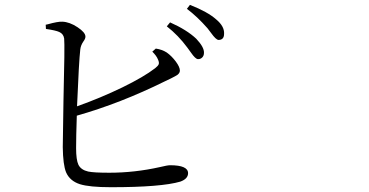

<svg xmlns="http://www.w3.org/2000/svg" viewBox="-20 -783 1540 802"><path d="M443.4 -1Q353.5 -1 313.5 -13.7Q271.5 -27.3 255.9 -63.5Q243.2 -94.7 242.2 -168Q242.2 -204.1 245.1 -361.3Q251 -595.7 248 -622.1Q245.1 -641.6 227.5 -649.4Q212.9 -656.2 171.9 -662.1L170.9 -679.7Q173.8 -680.7 179.7 -681.6Q221.7 -693.4 240.2 -692.4Q270.5 -691.4 303.7 -669.4Q336.9 -647.5 336.9 -629.9Q336.9 -621.1 328.1 -609.4Q317.4 -593.8 315.4 -577.1Q309.6 -527.3 301.8 -338.9Q400.4 -374 491.2 -418Q581.1 -461.9 627.9 -498Q640.6 -507.8 643.1 -515.1Q645.5 -522.5 639.6 -535.2Q633.8 -549.8 616.2 -567.4L630.9 -580.1Q657.2 -576.2 676.8 -563.5Q697.3 -548.8 714.4 -525.9Q731.4 -502.9 731.4 -488.3Q731.4 -478.5 721.7 -470.7Q714.8 -465.8 693.4 -455.1Q677.7 -448.2 668.9 -443.4Q483.4 -351.6 300.8 -299.8Q297.9 -211.9 297.9 -164.1Q297.9 -115.2 307.6 -94.7Q318.4 -73.2 348.6 -66.4Q372.1 -61.5 436.5 -61.5Q542 -61.5 647.5 -85Q679.7 -92.8 690.4 -92.8Q765.6 -92.8 765.6 -59.6Q765.6 -36.1 733.4 -24.4Q653.3 -1 443.4 -1ZM778.3 -562.5Q768.6 -576.2 762.7 -584Q724.6 -635.7 676.8 -672.9L690.4 -689.5Q760.7 -658.2 799.8 -621.1Q833 -585.9 832 -562.5Q832 -549.8 824.2 -542.5Q816.4 -535.2 806.2 -536.1Q795.9 -537.1 778.3 -562.5ZM892.6 -616.2Q881.8 -617.2 862.3 -644.5Q852.5 -657.2 846.7 -665Q803.7 -713.9 760.7 -746.1L773.4 -762.7Q847.7 -733.4 882.8 -702.1Q918 -672.9 916 -641.6Q916 -616.2 892.6 -616.2Z"/></svg>

Font: Bpmf GenYo Min R
Style: R
Weight: 400
Foundry: But Ko
Version: Version 1.320